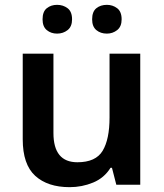

<svg xmlns="http://www.w3.org/2000/svg" viewBox="-20 -764 678 794"><path d="M560 -542V0H461L443 -70H437Q411 -28 365 -9Q319 10 268 10Q177 10 125.5 -37Q74 -84 74 -188V-542H201V-214Q201 -93 300 -93Q376 -93 404.5 -140.5Q433 -188 433 -278V-542ZM156 -684Q156 -716 173.5 -730Q191 -744 216 -744Q241 -744 259.5 -730Q278 -716 278 -684Q278 -654 259.5 -639.5Q241 -625 216 -625Q191 -625 173.5 -639.5Q156 -654 156 -684ZM361 -684Q361 -716 378.5 -730Q396 -744 422 -744Q446 -744 464.5 -730Q483 -716 483 -684Q483 -654 464.5 -639.5Q446 -625 422 -625Q396 -625 378.5 -639.5Q361 -654 361 -684Z"/></svg>

Font: Noto Sans Lao Looped SemiBold
Style: Regular
Weight: 600
Designer: Mark Frömberg, Ben Mitchell
Foundry: The Fontpad Ltd
Version: Version 1.002; ttfautohint (v1.8.4.7-5d5b)